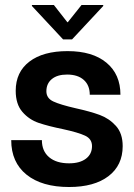

<svg xmlns="http://www.w3.org/2000/svg" viewBox="-20 -737 537 770"><path d="M463 -357H340Q340 -395 316 -416.5Q292 -438 249 -438Q210 -438 188 -420Q166 -402 166 -371Q166 -343 194 -330Q222 -317 283 -303Q342 -290 380 -276Q418 -262 445 -232Q472 -202 472 -151Q472 -74 415 -30.5Q358 13 257 13Q148 13 86.5 -36.5Q25 -86 25 -175H148Q148 -131 177 -106.5Q206 -82 257 -82Q300 -82 324.5 -100.5Q349 -119 349 -151Q349 -180 321 -193Q293 -206 233 -219Q174 -231 135.5 -244Q97 -257 70 -288Q43 -319 43 -373Q43 -448 98 -490Q153 -532 251 -532Q351 -532 407 -485.5Q463 -439 463 -357ZM394 -713 269 -579H233L108 -713V-717H196L250 -648H252L307 -717H394Z"/></svg>

Font: Non Bureau Medium
Style: Regular
Weight: 500
Designer: Jona Saucedo
Foundry: Non Foundry
Version: Version 1.000; ttfautohint (v1.8.4)